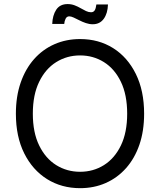

<svg xmlns="http://www.w3.org/2000/svg" viewBox="-20 -933 802 962"><path d="M381.3 9.8Q288.6 9.8 215.8 -35.6Q143.1 -81.1 101.3 -164.8Q59.6 -248.5 59.6 -363.3Q59.6 -449.7 83.5 -518.8Q107.4 -587.9 150.6 -636.7Q193.8 -685.5 252.7 -711.4Q311.5 -737.3 381.3 -737.3Q474.6 -737.3 546.9 -691.9Q619.1 -646.5 660.6 -562.5Q702.1 -478.5 702.1 -363.3Q702.1 -276.9 678.5 -208Q654.8 -139.2 611.6 -90.6Q568.4 -42 509.8 -16.1Q451.2 9.8 381.3 9.8ZM381.3 -72.3Q447.3 -72.3 500.7 -105.7Q554.2 -139.2 585.7 -204.1Q617.2 -269 617.2 -363.3Q617.2 -458 585.7 -523.2Q554.2 -588.4 500.7 -621.8Q447.3 -655.3 381.3 -655.3Q315.4 -655.3 261.7 -621.8Q208 -588.4 176.3 -523.2Q144.5 -458 144.5 -363.3Q144.5 -269 176.3 -204.1Q208 -139.2 261.7 -105.7Q315.4 -72.3 381.3 -72.3ZM444.8 -811.5Q427.2 -811.5 410.2 -817.4Q393.1 -823.2 377.4 -831.3Q361.8 -839.4 348.9 -845.2Q335.9 -851.1 327.1 -851.1Q314.5 -851.1 308.6 -838.9Q302.7 -826.7 301.8 -813H241.7Q243.2 -856 261.7 -884.3Q280.3 -912.6 318.8 -912.6Q337.4 -912.6 353.5 -906.5Q369.6 -900.4 383.8 -892.1Q397.9 -883.8 410.9 -877.7Q423.8 -871.6 436 -871.6Q448.2 -871.6 454.3 -880.9Q460.4 -890.1 462.9 -910.6H521Q519.5 -865.7 499.8 -838.6Q480 -811.5 444.8 -811.5Z"/></svg>

Font: Inter V
Style: 
Weight: 400
Designer: Rasmus Andersson
Foundry: rsms
Version: Version 4.000;git-a3f224843